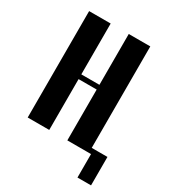

<svg xmlns="http://www.w3.org/2000/svg" viewBox="-152 -579 695 772"><g transform="rotate(30 195.5 -192.5)"><path d="M134 -494V-258H218V-494H318V0H218V-236H134V0H34V-494ZM304 -23H391V109H328V0H304Z"/></g></svg>

Font: Moniqa Extra Bold Narrow Heading
Style: Regular
Weight: 800
Width: 4
Designer: Rajesh Rajput
Foundry: Rajesh Rajput
Version: Version 1.000;December 15, 2022;FontCreator 14.0.0.2794 32-b